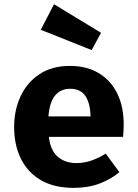

<svg xmlns="http://www.w3.org/2000/svg" viewBox="-20 -876 655 913"><path d="M212.3 -225.1Q220.5 -158.5 255.9 -129.5Q291.3 -100.5 343.1 -100.5Q380.5 -100.5 415.4 -112.8Q450.3 -125.1 482.6 -145.6L547.7 -57.4Q509.2 -24.6 454.6 -3.6Q400 17.4 330.3 17.4Q236.9 17.4 173.8 -19.7Q110.8 -56.9 79 -122.1Q47.2 -187.2 47.2 -271.8Q47.2 -352.3 77.9 -418.2Q108.7 -484.1 167.9 -523.3Q227.2 -562.6 312.8 -562.6Q390.8 -562.6 447.9 -529.2Q505.1 -495.9 536.7 -433.3Q568.2 -370.8 568.2 -283.1Q568.2 -269.2 567.4 -253.3Q566.7 -237.4 565.1 -225.1ZM312.8 -453.8Q269.2 -453.8 242.6 -422.6Q215.9 -391.3 210.3 -322.6H410.3Q409.7 -382.1 387.2 -417.9Q364.6 -453.8 312.8 -453.8ZM415.9 -637.9 173.8 -734.4 236.9 -855.9 460.5 -720Z"/></svg>

Font: Fira Code
Style: Bold
Weight: 700
Monospace: yes
Designer: Carrois Corporate, Edenspiekermann AG, Nikita Prokopov
Foundry: Carrois Corporate, Edenspiekermann AG, Nikita Prokopov
Version: Version 6.000; ttfautohint (v1.8.2) -l 8 -r 50 -G 200 -x 14 